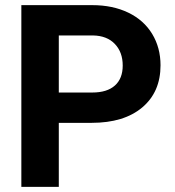

<svg xmlns="http://www.w3.org/2000/svg" viewBox="-20 -731 685 751"><path d="M210 -250.5V0H63.5V-710.9H340.8Q420.9 -710.9 481.7 -681.6Q542.5 -652.3 575.2 -598.4Q607.9 -544.4 607.9 -475.6Q607.9 -371.1 536.4 -310.8Q464.8 -250.5 338.4 -250.5ZM210 -369.1H340.8Q398.9 -369.1 429.4 -396.5Q460 -423.8 460 -474.6Q460 -526.9 429.2 -559.1Q398.4 -591.3 344.2 -592.3H210Z"/></svg>

Font: Vazir UI
Style: Bold-UI
Weight: 700
Designer: Saber Rastikerdar
Foundry: Saber Rastikerdar
Version: Version 30.1.0